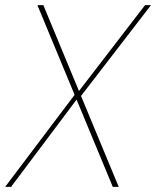

<svg xmlns="http://www.w3.org/2000/svg" viewBox="-38 -724 605 744"><path d="M399 0H422L130 -704H107ZM262 -371 -18 0H5L276 -361ZM272 -347 547 -704H524L257 -357Z"/></svg>

Font: Poppins Devanagari Thin
Style: Italic
Weight: 100
Italic angle: -10°
Designer: Ninad Kale (Devanagari), Jonny Pinhorn (Latin)
Foundry: Indian Type Foundry
Version: 4.005